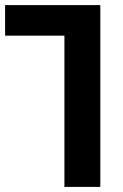

<svg xmlns="http://www.w3.org/2000/svg" viewBox="-24 -734 484 754"><path d="M229 0H370V-714H-4V-594H229Z"/></svg>

Font: Noto Sans Georgian Condensed Bold
Style: Regular
Weight: 700
Width: 3
Designer: Monotype Design Team, Akaki Razmadze
Foundry: Google LLC
Version: Version 2.005